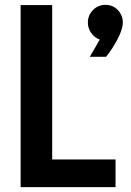

<svg xmlns="http://www.w3.org/2000/svg" viewBox="-20 -771 538 791"><path d="M391 -608Q369 -616 355.5 -635.5Q342 -655 342 -678Q342 -708 363 -729.5Q384 -751 415 -751Q445 -751 465.5 -729.5Q486 -708 486 -678Q486 -651 464.5 -610Q443 -569 417 -537H350ZM65 -750H195V-114H456V0H65Z"/></svg>

Font: Oakes Grotesk
Style: Bold
Weight: 600
Designer: Samuel Oakes
Foundry: Samuel Oakes
Version: Version 1.000;PS 001.000;hotconv 1.0.88;makeotf.lib2.5.64775